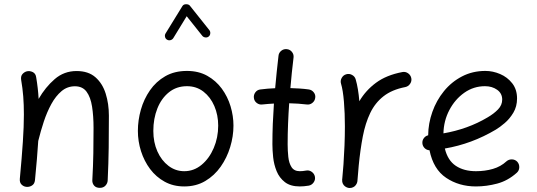

<svg xmlns="http://www.w3.org/2000/svg" viewBox="-20 -866 2577 922"><path d="M75.2 -7.3Q85 -111.8 89.8 -185.5Q94.7 -259.3 94.7 -315.9Q94.7 -363.3 91.6 -403.1Q88.4 -442.9 81.5 -482.9Q79.1 -500 87.6 -510Q96.2 -520 108.4 -523.4Q122.6 -526.9 137 -520Q151.4 -513.2 153.8 -494.6Q158.2 -468.8 161.1 -443.1Q164.1 -417.5 165.5 -391.1Q197.8 -447.3 242.7 -486.1Q287.6 -524.9 347.7 -524.9Q404.3 -524.9 438.2 -495.1Q472.2 -465.3 487.5 -416.5Q502.9 -367.7 502.9 -310.5Q502.9 -234.4 502 -157.7Q501 -81.1 497.1 0.5Q496.6 14.2 486.6 25.1Q476.6 36.1 459.5 36.1Q441.4 36.1 432.1 25.4Q422.9 14.6 423.3 0Q427.2 -69.8 428.2 -130.4Q429.2 -190.9 429.2 -251.5Q429.2 -308.6 422.1 -354Q415 -399.4 395.8 -425.5Q376.5 -451.7 339.8 -451.7Q303.2 -451.7 275.4 -428.2Q247.6 -404.8 226.6 -366.5Q205.6 -328.1 190.4 -282.2Q175.3 -236.3 164.1 -190.9Q163.6 -189.5 163.6 -188.5Q161.1 -148.4 157.2 -101.8Q153.3 -55.2 147.9 -0.5Q146 17.1 133.5 24.9Q121.1 32.7 106.9 31.2Q93.8 30.3 83.7 20.5Q73.7 10.7 75.2 -7.3Z M877.9 -525.4Q933.6 -525.4 975.3 -502Q1017.1 -478.5 1045.2 -440.2Q1073.2 -401.9 1087.2 -355.5Q1101.1 -309.1 1101.1 -262.7Q1101.1 -211.4 1085.4 -159.9Q1069.8 -108.4 1039.8 -65.7Q1009.8 -22.9 965.8 3.2Q921.9 29.3 864.7 29.3Q812 29.3 770.8 6.6Q729.5 -16.1 700.9 -54.2Q672.4 -92.3 657.2 -139.9Q642.1 -187.5 642.1 -237.3Q642.1 -288.6 656.5 -339.4Q670.9 -390.1 700.2 -432.4Q729.5 -474.6 773.7 -500Q817.9 -525.4 877.9 -525.4ZM877.9 -452.1Q827.6 -452.1 791.3 -422.9Q754.9 -393.6 735.6 -345Q716.3 -296.4 716.3 -237.3Q716.3 -182.6 735.8 -138.9Q755.4 -95.2 789.1 -69.6Q822.8 -43.9 864.7 -43.9Q911.1 -43.9 948 -74.5Q984.9 -105 1006.3 -155Q1027.8 -205.1 1027.8 -262.7Q1027.8 -313.5 1009.3 -356.7Q990.7 -399.9 957 -426Q923.3 -452.1 877.9 -452.1ZM781.7 -675.8Q774.4 -680.2 772.5 -689Q770.5 -697.8 774.9 -705.1L856 -836.9Q861.3 -845.7 873.8 -845.7Q886.2 -845.7 891.6 -838.9L985.4 -721.2Q990.7 -714.4 989.7 -705.1Q988.8 -695.8 981.9 -690.4Q975.1 -685.1 965.8 -686.3Q956.5 -687.5 951.2 -694.3L876.5 -788.1L812 -682.6Q807.1 -675.3 798.3 -673.1Q789.6 -670.9 781.7 -675.8Z M1493.7 -396Q1491.7 -380.9 1479.7 -371.6Q1467.8 -362.3 1453.1 -364.3Q1413.1 -369.1 1368.7 -370.1Q1365.2 -321.3 1363.3 -272.2Q1361.3 -223.1 1361.3 -173.3Q1361.3 -142.1 1364.5 -112.3Q1367.7 -82.5 1380.1 -63.2Q1392.6 -43.9 1419.9 -43.9Q1433.6 -43.9 1449.7 -46.9Q1464.4 -49.8 1476.8 -41Q1489.3 -32.2 1492.2 -17.6Q1495.1 -2.9 1486.3 9.8Q1477.5 22.5 1462.9 25.4Q1451.2 27.3 1440.4 28.3Q1429.7 29.3 1419.9 29.3Q1374.5 29.3 1347.9 8.5Q1321.3 -12.2 1308.3 -44.2Q1295.4 -76.2 1291.7 -110.8Q1288.1 -145.5 1288.1 -173.3Q1288.1 -222.7 1290 -271.5Q1292 -320.3 1295.4 -368.7Q1267.1 -367.2 1239.7 -364.3Q1225.1 -362.3 1212.9 -371.6Q1200.7 -380.9 1199.2 -396Q1197.3 -410.6 1206.5 -422.9Q1215.8 -435.1 1231 -436.5Q1264.6 -440.9 1301.3 -442.4Q1304.7 -481.4 1308.8 -520.5Q1313 -559.6 1317.4 -598.1Q1318.8 -612.8 1330.8 -622.3Q1342.8 -631.8 1357.9 -629.9Q1372.6 -628.4 1382.1 -616.5Q1391.6 -604.5 1389.6 -589.4Q1385.3 -552.7 1381.3 -516.1Q1377.4 -479.5 1374.5 -442.9Q1397 -442.4 1418.9 -440.9Q1440.9 -439.5 1462.4 -436.5Q1477.1 -434.6 1486.6 -422.6Q1496.1 -410.6 1493.7 -396Z M1655.8 36.6Q1650.9 36.1 1646.5 34.2Q1646.5 34.2 1646.5 34.2Q1645.5 33.7 1645 33.7Q1627.4 25.9 1623.5 7.3Q1623.5 6.8 1623.5 6.3Q1623.5 6.3 1623.5 5.4Q1622.6 1 1623 -3.9Q1623 -5.9 1623.5 -7.3Q1625 -24.9 1626.5 -42.2Q1627.9 -59.6 1629.4 -76.7Q1632.3 -119.1 1634.3 -166.3Q1636.2 -213.4 1636.2 -259.8Q1636.2 -322.3 1631.6 -377.7Q1627 -433.1 1617.7 -463.9Q1613.3 -478 1620.8 -491.7Q1628.4 -505.4 1642.6 -509.3Q1656.7 -513.7 1670.4 -506.3Q1684.1 -499 1688 -484.9Q1694.3 -463.4 1698.7 -436.8Q1703.1 -410.2 1705.6 -379.9Q1735.8 -431.6 1785.6 -468.5Q1835.4 -505.4 1912.1 -520Q1926.8 -522.9 1939.5 -514.2Q1952.1 -505.4 1955.1 -490.7Q1958 -476.1 1949.2 -463.4Q1940.4 -450.7 1925.8 -447.8Q1862.3 -435.5 1821.8 -403.8Q1781.2 -372.1 1757.8 -323.2Q1734.4 -274.4 1722.2 -210.7Q1710 -147 1702.6 -70.8Q1699.7 -31.2 1696.3 3.9Q1695.8 8.8 1693.8 13.2Q1693.8 13.2 1693.8 13.2Q1693.4 14.2 1693.4 14.6Q1685.5 32.2 1667 36.1Q1666.5 36.1 1666 36.1Q1665.5 36.1 1665 36.1Q1660.6 37.1 1655.8 36.6Z M2461.9 -36.6Q2418.9 2 2367.7 15.6Q2316.4 29.3 2265.6 29.3Q2184.1 29.3 2122.6 -12Q2061 -53.2 2042.5 -144.5Q2028.8 -145 2019 -154.8Q2009.3 -164.6 2008.3 -178.2Q2007.3 -191.9 2015.4 -202.6Q2023.4 -213.4 2036.1 -216.3Q2036.6 -273.4 2056.2 -328.6Q2075.7 -383.8 2111.8 -428.2Q2147.9 -472.7 2198.5 -499Q2249 -525.4 2311 -525.4Q2346.7 -525.4 2381.6 -510.5Q2416.5 -495.6 2439.7 -466.1Q2462.9 -436.5 2462.9 -393.1Q2462.9 -354.5 2445.1 -324.7Q2427.2 -294.9 2403.3 -274.7Q2379.4 -254.4 2361.3 -243.7Q2245.6 -174.8 2116.2 -152.8Q2129.9 -95.7 2168.7 -69.8Q2207.5 -43.9 2265.6 -43.9Q2309.1 -43.9 2346.9 -54.9Q2384.8 -65.9 2412.1 -91.3Q2423.3 -101.1 2438.7 -100.6Q2454.1 -100.1 2464.4 -88.9Q2474.1 -77.6 2473.6 -62.3Q2473.1 -46.9 2461.9 -36.6ZM2309.1 -452.1Q2254.4 -452.1 2209.7 -420.7Q2165 -389.2 2137.9 -337.6Q2110.8 -286.1 2109.4 -225.6Q2166.5 -235.4 2220.2 -254.6Q2273.9 -273.9 2321.3 -302.2Q2351.6 -319.8 2371.6 -340.6Q2391.6 -361.3 2391.6 -387.7Q2391.6 -417.5 2367.4 -434.8Q2343.3 -452.1 2309.1 -452.1Z"/></svg>

Font: Mikhak Regular
Style: Regular
Weight: 400
Designer: Amin Abedi
Version: Version 3.3